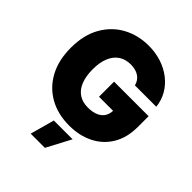

<svg xmlns="http://www.w3.org/2000/svg" viewBox="-259 -890 1271 1271"><g transform="rotate(45 376.5 -254.5)"><path d="M389.2 9.8Q282.7 9.8 202.4 -35.4Q122.1 -80.6 77.4 -164.1Q32.7 -247.6 32.7 -362.3Q32.7 -482.9 80.6 -566.7Q128.4 -650.4 209 -693.8Q289.6 -737.3 387.7 -737.3Q452.6 -737.3 508.3 -719Q564 -700.7 607.2 -667Q650.4 -633.3 676.8 -587.4Q703.1 -541.5 709 -486.3H508.8Q504.4 -504.9 494.4 -519.8Q484.4 -534.7 469.5 -544.7Q454.6 -554.7 435.3 -560.1Q416 -565.4 392.1 -565.4Q342.8 -565.4 307.6 -541.7Q272.5 -518.1 254.2 -473.1Q235.8 -428.2 235.8 -365.2Q235.8 -300.8 253.4 -255.6Q271 -210.4 305.7 -186.3Q340.3 -162.1 391.6 -162.1Q436.5 -162.1 466.3 -175.3Q496.1 -188.5 511 -212.6Q525.9 -236.8 525.9 -269L561 -265.1H394V-406.2H717.3V-305.2Q717.3 -206.1 675.3 -135.5Q633.3 -64.9 559.1 -27.6Q484.9 9.8 389.2 9.8ZM247.1 227.5 293.9 57.6H469.7L379.9 227.5Z"/></g></svg>

Font: Inter 16pt Black
Style: Regular
Weight: 900
Version: Version 4.001;git-66647c0bb